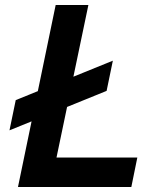

<svg xmlns="http://www.w3.org/2000/svg" viewBox="-20 -749 625 769"><path d="M52 0 203 -729H334L204 -107L195 -118H530L506 0ZM18 -227 43 -348 432 -506 407 -385Z"/></svg>

Font: Mona Sans ExtraLight SemiBold
Style: Italic
Weight: 600
Italic angle: -11.6951°
Version: Version 2.000